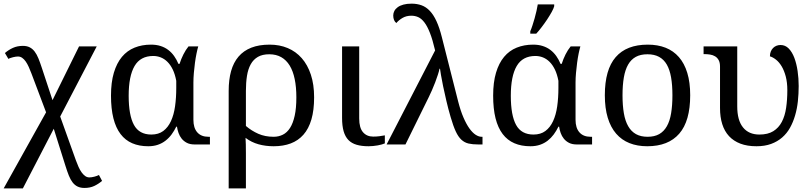

<svg xmlns="http://www.w3.org/2000/svg" viewBox="-24 -790 4442 1050"><path d="M101.1 240.2H-3.9L228 -175.8L147.9 -388.2Q140.6 -407.2 133.1 -424.1Q125.5 -440.9 116.7 -453.6Q107.9 -466.3 97.4 -473.6Q86.9 -481 74.2 -481Q68.8 -481 61.8 -480Q54.7 -479 47.4 -477.1Q40 -475.1 33.2 -472.9Q26.4 -470.7 22 -467.8L2.9 -500Q22.5 -517.1 46.6 -528.1Q70.8 -539.1 101.1 -539.1Q123 -539.1 138.4 -531.2Q153.8 -523.4 165.5 -508.1Q177.2 -492.7 186.3 -470.2Q195.3 -447.8 205.1 -418L263.2 -242.2L408.2 -536.1H504.9L305.2 -152.8L391.1 86.9Q397.9 106 405.5 122.8Q413.1 139.6 422.1 152.3Q431.2 165 441.7 172.6Q452.1 180.2 464.8 180.2Q470.2 180.2 477.3 179.2Q484.4 178.2 491.7 176.3Q499 174.3 505.9 171.9Q512.7 169.4 517.1 167L534.2 199.2Q514.2 216.3 491.2 227.1Q468.3 237.8 438 237.8Q416 237.8 400.4 230.2Q384.8 222.7 373 207.5Q361.3 192.4 352.3 169.7Q343.3 147 334 117.2L270 -85.9Z M1040 0Q1015.1 0 998 -8.8Q981 -17.6 969.7 -31.5Q958.5 -45.4 952.4 -62.7Q946.3 -80.1 943.8 -97.2H939.9Q928.7 -74.2 914.3 -54.7Q899.9 -35.2 881.3 -20.8Q862.8 -6.3 839.4 1.7Q815.9 9.8 786.6 9.8Q737.3 9.8 699.2 -6.6Q661.1 -22.9 635.3 -56.9Q609.4 -90.8 596.2 -143.1Q583 -195.3 583 -267.1Q583 -339.4 598.6 -392.1Q614.3 -444.8 642.8 -479Q671.4 -513.2 711.9 -529.5Q752.4 -545.9 801.8 -545.9Q831.1 -545.9 854.5 -538.3Q877.9 -530.8 896.2 -516.8Q914.6 -502.9 928.2 -483.6Q941.9 -464.4 951.7 -440.9H958Q966.3 -467.3 979 -492.4Q991.7 -517.6 1006.8 -536.1H1060.1Q1055.7 -521.5 1050.8 -497.8Q1045.9 -474.1 1042.2 -446.8Q1038.6 -419.4 1036.1 -391.1Q1033.7 -362.8 1033.7 -338.9V-134.8Q1033.7 -90.3 1054.9 -66.2Q1076.2 -42 1115.7 -42H1124V0ZM803.7 -54.2Q842.8 -54.2 868.9 -73.7Q895 -93.3 910.9 -127.7Q926.8 -162.1 933.3 -208.5Q939.9 -254.9 939.9 -309.1V-348.1Q933.1 -384.3 920.7 -409.9Q908.2 -435.5 891.6 -451.9Q875 -468.3 855.2 -476.1Q835.4 -483.9 814 -483.9Q744.1 -483.9 711.9 -429Q679.7 -374 679.7 -266.1Q679.7 -159.7 708.5 -106.9Q737.3 -54.2 803.7 -54.2Z M1693.8 -257.8Q1693.8 -187.5 1679 -136.7Q1664.1 -85.9 1635.5 -53.5Q1606.9 -21 1565.9 -5.6Q1524.9 9.8 1472.7 9.8Q1428.2 9.8 1389.6 -1Q1351.1 -11.7 1318.8 -36.1Q1319.8 -22.5 1320.3 -0.2Q1320.8 22 1320.8 48.8V240.2H1226.6V-293Q1226.6 -354 1239.7 -401.1Q1252.9 -448.2 1280.5 -480.5Q1308.1 -512.7 1350.3 -529.3Q1392.6 -545.9 1450.7 -545.9Q1504.9 -545.9 1549.6 -527.1Q1594.2 -508.3 1626.2 -471.9Q1658.2 -435.5 1676 -381.8Q1693.8 -328.1 1693.8 -257.8ZM1596.7 -257.8Q1596.7 -314 1587.6 -357.7Q1578.6 -401.4 1560.3 -431.4Q1542 -461.4 1514.2 -477.3Q1486.3 -493.2 1448.7 -493.2Q1411.1 -493.2 1386.5 -479Q1361.8 -464.8 1347.2 -438.5Q1332.5 -412.1 1326.7 -375.2Q1320.8 -338.4 1320.8 -293V-101.1Q1351.6 -74.7 1388.7 -58.3Q1425.8 -42 1472.7 -42Q1500 -42 1522.9 -53.5Q1545.9 -64.9 1562.3 -90.6Q1578.6 -116.2 1587.6 -157.2Q1596.7 -198.2 1596.7 -257.8Z M1940.4 -536.1V-142.1Q1940.4 -90.8 1961.2 -66.9Q1981.9 -43 2016.6 -43Q2034.7 -43 2049.8 -44.9Q2064.9 -46.9 2080.6 -49.8V-5.9Q2074.2 -2.9 2064 0Q2053.7 2.9 2041.7 5.1Q2029.8 7.3 2016.6 8.5Q2003.4 9.8 1991.7 9.8Q1953.6 9.8 1926.3 1.7Q1898.9 -6.3 1881.3 -24.4Q1863.8 -42.5 1855.2 -72.3Q1846.7 -102.1 1846.7 -145V-536.1Z M2355.5 -514.2Q2341.8 -572.8 2327.4 -609.6Q2313 -646.5 2296.9 -667.5Q2280.8 -688.5 2263.2 -696.3Q2245.6 -704.1 2225.6 -704.1Q2197.8 -704.1 2176.8 -691.7Q2155.8 -679.2 2143.6 -664.1Q2135.3 -669.9 2130.9 -680.7Q2126.5 -691.4 2126.5 -705.1Q2126.5 -718.3 2132.6 -730Q2138.7 -741.7 2151.1 -750.7Q2163.6 -759.8 2182.4 -764.9Q2201.2 -770 2226.6 -770Q2256.8 -770 2281.5 -761Q2306.2 -752 2326.4 -730.7Q2346.7 -709.5 2363 -674.1Q2379.4 -638.7 2392.6 -585.9L2481.4 -235.8Q2494.6 -184.1 2510.5 -147.5Q2526.4 -110.8 2543.2 -87.4Q2560.1 -64 2577.1 -53Q2594.2 -42 2609.4 -42H2614.7V0H2591.3Q2560.1 0 2538.1 -5.1Q2516.1 -10.3 2499 -26.1Q2481.9 -42 2468.3 -71.5Q2454.6 -101.1 2440.4 -149.9Q2427.2 -194.8 2417 -238.8Q2406.7 -282.7 2399.2 -318.8Q2391.6 -355 2387.5 -380.4Q2383.3 -405.8 2382.3 -414.1H2379.4Q2377.4 -401.9 2370.8 -381.8Q2364.3 -361.8 2356 -339.8Q2347.7 -317.9 2338.1 -296.1Q2328.6 -274.4 2320.3 -257.8L2193.4 0H2090.3Z M3129.9 0Q3105 0 3087.9 -8.8Q3070.8 -17.6 3059.6 -31.5Q3048.3 -45.4 3042.2 -62.7Q3036.1 -80.1 3033.7 -97.2H3029.8Q3018.6 -74.2 3004.2 -54.7Q2989.7 -35.2 2971.2 -20.8Q2952.6 -6.3 2929.2 1.7Q2905.8 9.8 2876.5 9.8Q2827.1 9.8 2789.1 -6.6Q2751 -22.9 2725.1 -56.9Q2699.2 -90.8 2686 -143.1Q2672.9 -195.3 2672.9 -267.1Q2672.9 -339.4 2688.5 -392.1Q2704.1 -444.8 2732.7 -479Q2761.2 -513.2 2801.8 -529.5Q2842.3 -545.9 2891.6 -545.9Q2920.9 -545.9 2944.3 -538.3Q2967.8 -530.8 2986.1 -516.8Q3004.4 -502.9 3018.1 -483.6Q3031.7 -464.4 3041.5 -440.9H3047.9Q3056.2 -467.3 3068.8 -492.4Q3081.5 -517.6 3096.7 -536.1H3149.9Q3145.5 -521.5 3140.6 -497.8Q3135.7 -474.1 3132.1 -446.8Q3128.4 -419.4 3126 -391.1Q3123.5 -362.8 3123.5 -338.9V-134.8Q3123.5 -90.3 3144.8 -66.2Q3166 -42 3205.6 -42H3213.9V0ZM2893.6 -54.2Q2932.6 -54.2 2958.7 -73.7Q2984.9 -93.3 3000.7 -127.7Q3016.6 -162.1 3023.2 -208.5Q3029.8 -254.9 3029.8 -309.1V-348.1Q3022.9 -384.3 3010.5 -409.9Q2998 -435.5 2981.4 -451.9Q2964.8 -468.3 2945.1 -476.1Q2925.3 -483.9 2903.8 -483.9Q2834 -483.9 2801.8 -429Q2769.5 -374 2769.5 -266.1Q2769.5 -159.7 2798.3 -106.9Q2827.1 -54.2 2893.6 -54.2ZM2876 -619.1Q2881.8 -632.3 2887.9 -651.1Q2894 -669.9 2899.7 -689.9Q2905.3 -710 2909.9 -730Q2914.6 -750 2917 -766.1H3006.8V-755.9Q3003.9 -744.1 2993.2 -724.6Q2982.4 -705.1 2968 -683.3Q2953.6 -661.6 2937.7 -640.9Q2921.9 -620.1 2908.7 -606H2876Z M3750.5 -269Q3750.5 -127.9 3690.7 -59.1Q3630.9 9.8 3515.6 9.8Q3461.4 9.8 3418.5 -7.3Q3375.5 -24.4 3345.5 -59.1Q3315.4 -93.8 3299.6 -146.2Q3283.7 -198.7 3283.7 -269Q3283.7 -409.2 3343 -477.5Q3402.3 -545.9 3518.6 -545.9Q3572.8 -545.9 3615.7 -529.1Q3658.7 -512.2 3688.7 -477.8Q3718.8 -443.4 3734.6 -391.4Q3750.5 -339.4 3750.5 -269ZM3380.4 -269Q3380.4 -213.4 3387.7 -170.9Q3395 -128.4 3411.4 -99.9Q3427.7 -71.3 3453.9 -56.6Q3480 -42 3517.6 -42Q3555.2 -42 3581.1 -56.6Q3606.9 -71.3 3623 -99.9Q3639.2 -128.4 3646.2 -170.9Q3653.3 -213.4 3653.3 -269Q3653.3 -324.7 3646 -366.7Q3638.7 -408.7 3622.6 -436.8Q3606.4 -464.8 3580.3 -479Q3554.2 -493.2 3516.6 -493.2Q3479 -493.2 3453.1 -479Q3427.2 -464.8 3411.1 -436.8Q3395 -408.7 3387.7 -366.7Q3380.4 -324.7 3380.4 -269Z M4112.8 9.8Q4062.5 9.8 4025.1 -4.4Q3987.8 -18.6 3962.9 -45.4Q3938 -72.3 3925.8 -111.1Q3913.6 -149.9 3913.6 -199.2V-425.8Q3913.6 -447.8 3906.2 -461.2Q3898.9 -474.6 3886.7 -481.9Q3874.5 -489.3 3858.9 -491.7Q3843.3 -494.1 3826.7 -494.1H3823.7V-536.1H4007.8V-208Q4007.8 -132.3 4039.3 -93.3Q4070.8 -54.2 4128.9 -54.2Q4175.3 -54.2 4204.8 -72.5Q4234.4 -90.8 4251.5 -123.3Q4268.6 -155.8 4275.1 -200.2Q4281.7 -244.6 4281.7 -296.9Q4281.7 -338.9 4273.2 -371.3Q4264.6 -403.8 4251 -426.8Q4237.3 -449.7 4220.2 -463.4Q4203.1 -477.1 4186.5 -481.9Q4186.5 -496.6 4191.2 -508.1Q4195.8 -519.5 4203.9 -527.6Q4211.9 -535.6 4222.4 -539.8Q4232.9 -543.9 4244.6 -543.9Q4270.5 -543.9 4289.3 -524.7Q4308.1 -505.4 4320.1 -473.6Q4332 -441.9 4337.9 -401.6Q4343.8 -361.3 4343.8 -319.8Q4343.8 -277.3 4339.4 -236.3Q4335 -195.3 4324.2 -158.7Q4313.5 -122.1 4296.4 -91.3Q4279.3 -60.5 4253.4 -38.1Q4227.5 -15.6 4192.9 -2.9Q4158.2 9.8 4112.8 9.8Z"/></svg>

Font: Droid-TTFautohint Serif
Style: Regular
Weight: 400
Foundry: Ascender Corporation
Version: Version 1.00; ttfautohint (v1.00rc1.4-1a1c-dirty) -l 8 -r 50